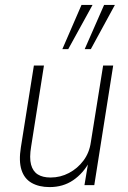

<svg xmlns="http://www.w3.org/2000/svg" viewBox="-20 -754 523 782"><path d="M182 8Q139 8 109 -9Q79 -26 67.5 -62Q56 -98 65 -154L118 -487H159L107 -158Q99 -111 106.5 -83.5Q114 -56 134 -43.5Q154 -31 186 -31Q226 -31 261 -49.5Q296 -68 320 -100Q344 -132 350 -175L400 -487H441L364 0H324L340 -96H345Q319 -48 278 -20Q237 8 182 8ZM325 -554 404 -734H448L350 -554ZM234 -554 312 -734H357L258 -554Z"/></svg>

Font: Nunito Sans 10pt Condensed ExtraLight
Style: Italic
Weight: 250
Width: 3
Italic angle: -9°
Designer: Vernon Adams
Foundry: Vernon Adams
Version: Version 3.101;gftools[0.9.27]